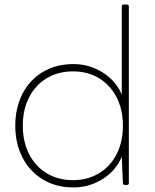

<svg xmlns="http://www.w3.org/2000/svg" viewBox="-20 -798 678 842"><path d="M522 -778H537Q545 -778 545 -770V5Q545 13 537 13H528Q519 13 519 5L514 -111Q490 -51 431 -13.5Q372 24 302 24Q226 24 168 -11Q110 -46 78.5 -107.5Q47 -169 47 -247Q47 -325 78.5 -386.5Q110 -448 168 -482.5Q226 -517 302 -517Q372 -517 430.5 -480Q489 -443 514 -383V-770Q514 -778 522 -778ZM519 -247Q519 -318 491 -372Q463 -426 413.5 -455.5Q364 -485 300 -485Q236 -485 186 -455.5Q136 -426 108 -372Q80 -318 80 -247Q80 -176 108 -121.5Q136 -67 186 -37.5Q236 -8 300 -8Q364 -8 414 -38Q464 -68 491.5 -122Q519 -176 519 -247Z"/></svg>

Font: LINE Seed JP_TTF Thin
Style: Regular
Weight: 250
Designer: LY Corporation & Fontrix & Fontworks
Version: Version 1.008